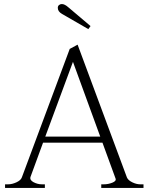

<svg xmlns="http://www.w3.org/2000/svg" viewBox="-20 -930 735 950"><path d="M266 -891Q266 -900 272 -905Q278 -910 286 -910Q300 -910 318 -894L428 -801L417 -786L287 -861Q266 -873 266 -891ZM690 -18V0H481V-18H494Q515 -18 535.5 -26Q556 -34 552 -46L487 -224H193L131 -55Q126 -39 146 -28.5Q166 -18 187 -18H202V0H5V-18H20Q40 -18 61.5 -28Q83 -38 88 -52L325 -688L364 -709L608 -52Q614 -38 634.5 -28Q655 -18 674 -18ZM476 -254 341 -624 204 -254Z"/></svg>

Font: Taviraj ExtraLight
Style: Regular
Weight: 200
Designer: Katatrad Team
Foundry: CadsonDemak
Version: Version 1.030